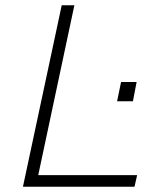

<svg xmlns="http://www.w3.org/2000/svg" viewBox="-20 -708 624 728"><path d="M424 -324 439 -397H498L484 -324ZM67 0 214 -688H262L125 -44H500L490 0Z"/></svg>

Font: Saira SemiExpanded ExtraLight
Style: Italic
Weight: 250
Width: 6
Italic angle: -12°
Designer: Hector Gatti with collaboration of the Omnibus-Type team
Foundry: Omnibus-Type
Version: Version 1.101